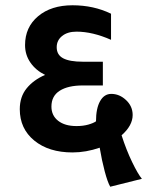

<svg xmlns="http://www.w3.org/2000/svg" viewBox="-20 -678 588 728"><path d="M55 -264Q55 -311 81 -343Q107 -375 151 -394Q116 -411 95.5 -440.5Q75 -470 75 -507Q75 -575 124.5 -616.5Q174 -658 255 -658Q335 -658 401 -626V-527Q331 -558 270 -558Q236 -558 215.5 -541.5Q195 -525 195 -499Q195 -470 219.5 -457Q244 -444 294 -444H370V-354H294Q238 -354 206.5 -334Q175 -314 175 -274Q175 -240 200.5 -220Q226 -200 270 -200Q295 -200 314.5 -205.5Q334 -211 344 -218Q344 -267 359.5 -294.5Q375 -322 402 -322Q433 -322 458 -298.5Q483 -275 483 -242Q483 -202 441 -165Q459 -109 481 -63.5Q503 -18 518 0L398 30Q388 13 377 -28.5Q366 -70 358 -118Q306 -100 255 -100Q165 -100 110 -145Q55 -190 55 -264Z"/></svg>

Font: Madhuban Medium
Style: Regular
Weight: 500
Designer: jaikishan Patel
Foundry: MagicType
Version: Version 1.000